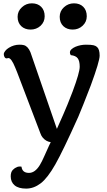

<svg xmlns="http://www.w3.org/2000/svg" viewBox="-20 -858 627 1129"><path d="M2.4 0ZM29.3 -516.6 19 -514.6Q8.3 -514.6 3.9 -529.3Q2.4 -533.2 2.4 -540.5Q2.4 -547.9 10.7 -558.6Q19 -569.3 32.2 -577.1Q61.5 -595.2 94.2 -595.2Q120.1 -595.2 131.3 -587.9Q153.3 -574.2 165.5 -532.2L314.5 -100.1Q360.4 -202.1 377.4 -244.6L407.2 -320.3Q448.7 -431.6 448.7 -465.6Q448.7 -499.5 437 -515.1Q425.3 -530.8 396.5 -533.7Q391.1 -539.6 391.1 -549.6Q391.1 -559.6 400.1 -568.1Q409.2 -576.7 423.8 -583Q453.6 -595.2 485.1 -595.2Q516.6 -595.2 529.8 -592Q543 -588.9 550.8 -581.5Q565.9 -567.9 565.9 -530.8Q565.9 -497.6 513.7 -355.5Q464.8 -228.5 440.4 -171.4Q350.6 28.8 305.2 108.9Q259.8 189 219.2 220Q178.7 251 133.8 251Q88.9 251 65.9 231.7Q43 212.4 43 178.7Q43 153.3 55.7 140.6Q79.6 116.7 106.4 122.1Q110.8 158.7 150.4 158.7Q186 158.7 214.4 112.3Q227.5 90.3 240.2 61L268.6 -2L278.3 -22Q250 -25.9 230.5 -49.8Q222.7 -59.1 217.8 -73.2L81.1 -432.1L69.3 -460.9Q46.9 -516.6 29.3 -516.6ZM407.2 -684.1Q390.6 -684.1 376.7 -689.2Q362.8 -694.3 352.5 -704.1Q331.1 -724.6 331.1 -759.3Q331.1 -792.5 356 -815.4Q380.9 -838.4 415 -838.4Q449.2 -838.4 469.7 -817.9Q490.2 -797.4 490.2 -762.2Q490.2 -729 465.3 -706.1Q441.4 -684.1 407.2 -684.1ZM159.7 -684.1Q143.1 -684.1 129.2 -689.2Q115.2 -694.3 105 -704.1Q83.5 -724.6 83.5 -759.3Q83.5 -792.5 108.9 -815.4Q133.3 -838.4 167.5 -838.4Q201.7 -838.4 222.2 -817.9Q242.7 -797.4 242.7 -762.2Q242.7 -729 218.3 -706.1Q193.8 -684.1 159.7 -684.1Z"/></svg>

Font: Quando
Style: Regular
Weight: 400
Version: Version 1.002